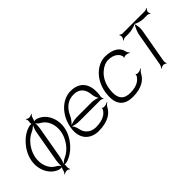

<svg xmlns="http://www.w3.org/2000/svg" viewBox="18 -1114 1759 1759"><g transform="rotate(-45 898.0 -234.0)"><path d="M248 -4C257 -23 266 -51 269 -70L325 -388C328 -406 330 -433 327 -452C336 -439 351 -425 366 -418C424 -387 454 -309 440 -229C426 -149 368 -70 299 -39C282 -32 261 -17 248 -4ZM61 -234C42 -124 97 -21 186 4C193 6 206 7 215 5C210 13 205 26 204 34V36C202 47 192 63 185 69L187 72C194 66 212 59 224 59C235 59 249 66 254 72L258 69C253 63 249 47 251 36V34C252 26 253 13 250 5C258 7 271 6 278 4C374 -21 468 -123 488 -234C507 -343 452 -446 363 -471C356 -473 342 -474 333 -472C338 -480 344 -493 345 -501L346 -504C348 -515 358 -531 365 -537L362 -540C355 -534 338 -527 327 -527C315 -527 300 -534 295 -540L292 -537C297 -531 301 -515 299 -504L298 -501C297 -494 296 -480 299 -472C290 -474 277 -472 270 -471C174 -447 81 -345 61 -234ZM107 -229C121 -309 180 -388 249 -418C266 -425 287 -440 300 -453C291 -434 281 -406 278 -387L222 -69C219 -51 218 -23 221 -4C212 -17 197 -32 182 -39C124 -69 93 -149 107 -229Z M552 -205C570 -222 592 -250 602 -273C635 -347 688 -390 762 -390C838 -390 874 -344 880 -271C882 -249 891 -222 903 -206C884 -215 853 -222 830 -222H636C612 -222 576 -215 552 -205ZM530 -197C504 -47 599 11 687 11C813 11 873 -37 899 -89C906 -102 921 -116 931 -122L929 -125C919 -119 898 -112 885 -112H874C870 -112 862 -116 861 -119L857 -118C858 -114 856 -103 853 -99C835 -72 800 -32 695 -32C640 -32 585 -65 574 -132C571 -153 558 -179 546 -194C566 -185 601 -179 624 -179H900C910 -179 923 -172 927 -167L931 -170C927 -175 922 -190 924 -201L928 -222C943 -361 879 -432 765 -432C657 -432 555 -336 530 -197Z M985 -207C953 -27 1045 11 1133 11C1251 11 1310 -37 1336 -89C1343 -102 1358 -116 1368 -122L1366 -125C1356 -119 1335 -112 1322 -112H1311C1307 -112 1299 -116 1298 -119L1294 -118C1295 -114 1293 -103 1290 -99C1272 -72 1238 -32 1141 -32C1070 -32 1008 -63 1033 -207C1054 -328 1150 -390 1207 -390C1287 -390 1318 -352 1329 -322C1330 -317 1330 -304 1327 -300L1331 -299C1334 -302 1342 -307 1348 -307H1356C1371 -307 1390 -299 1398 -293L1400 -296C1392 -302 1382 -318 1379 -332C1368 -389 1312 -432 1211 -432C1114 -432 1010 -346 985 -207Z M1433 -418 1435 -415C1441 -420 1457 -427 1467 -427H1517C1544 -427 1588 -438 1615 -451C1615 -452 1614 -451 1614 -452C1615 -452 1615 -451 1616 -451C1617 -451 1616 -452 1617 -452C1617 -451 1616 -452 1616 -451C1639 -438 1678 -427 1705 -427H1755C1764 -427 1778 -420 1782 -415L1786 -418C1782 -423 1777 -438 1779 -448C1781 -457 1790 -472 1796 -477L1794 -480C1788 -475 1772 -468 1763 -468H1475C1465 -468 1451 -475 1447 -480L1443 -477C1447 -472 1452 -457 1450 -448C1448 -438 1439 -423 1433 -418ZM1614 -449C1614 -450 1616 -450 1616 -451H1615ZM1497 10 1500 13C1507 7 1524 0 1536 0C1547 0 1562 7 1567 13L1570 10C1565 4 1561 -12 1563 -24L1622 -357C1627 -383 1623 -424 1614 -449C1597 -424 1580 -383 1575 -357L1516 -24C1514 -12 1504 4 1497 10Z"/></g></svg>

Font: Armata Saber
Style: RgIta
Weight: 400
Designer: Jasper
Foundry: Cannot Into Space Fonts
Version: Version 0.970